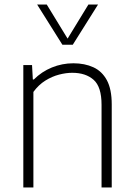

<svg xmlns="http://www.w3.org/2000/svg" viewBox="-20 -828 590 848"><path d="M83 0V-540.5H121.5L125 -477H129.5Q164 -511.5 209.2 -530Q254.5 -548.5 304 -548.5Q354 -548.5 392.2 -531Q430.5 -513.5 452 -473.8Q473.5 -434 473.5 -366.5V0H428.5V-365.5Q428.5 -444.5 393.5 -475.5Q358.5 -506.5 299 -506.5Q272 -506.5 241 -498.5Q210 -490.5 180.2 -472Q150.5 -453.5 127.5 -422V0ZM255.5 -630.5 144 -808H186.5L285.5 -646H271.5L370.5 -808H413L301.5 -630.5Z"/></svg>

Font: Encode Sans Condensed Thin ExtraLight
Style: Regular
Weight: 250
Version: Version 3.002